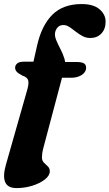

<svg xmlns="http://www.w3.org/2000/svg" viewBox="-33 -738 548 961"><path d="M209.1 -348.8 238.7 -428 351.9 -427.6Q374 -427.6 386 -421.5Q398.1 -415.3 398.1 -398.5Q398.1 -385 388.4 -373.6Q378.8 -362.2 361.7 -355.5Q344.7 -348.8 322.1 -348.8ZM42.7 -398.5Q42.7 -412.1 53.4 -420.7Q64 -429.2 85.1 -429.2H134.4L152.2 -507.9Q174.5 -609.2 228.3 -663.5Q282 -717.7 375.4 -717.7Q435 -717.7 465.3 -691.5Q495.6 -665.2 495.6 -629.9Q495.6 -592.6 474.3 -570.2Q453 -547.8 418.6 -547.8Q397.6 -547.8 379.4 -557.7Q361.3 -567.6 345.3 -580.3Q329.3 -592.9 314.4 -602.8Q299.5 -612.7 284.5 -612.7Q268.1 -612.7 257.5 -602.9Q247 -593 243 -576.4Q239.5 -559.3 248.1 -538.1Q256.7 -516.8 269.1 -493.3Q281.6 -469.8 289.1 -445.5Q296.7 -421.1 290.3 -397.8L184.1 2.2Q180.2 17.4 178.5 29.2Q176.9 40.9 176.9 49.5Q176.9 66 186.7 76Q196.6 86 206.4 95.1Q216.3 104.2 216.3 119.1Q216.3 140.6 192 159.9Q167.7 179.3 129.6 191.3Q91.5 203.4 49.7 203.4Q5.3 203.4 -7.2 173.2Q-19.7 143 -3.1 85.3L103.4 -288.7Q112.8 -321.9 107.7 -336.9Q102.5 -351.9 79.5 -359.5Q56.7 -371.1 49.7 -380.1Q42.7 -389 42.7 -398.5Z"/></svg>

Font: Fraunces Wonky
Style: Italic
Weight: 900
Italic angle: -16°
Version: Version 1.000;[b76b70a41]